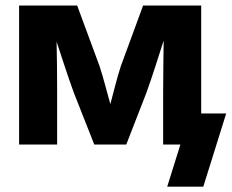

<svg xmlns="http://www.w3.org/2000/svg" viewBox="-20 -536 859 712"><path d="M50.8 0V-515.6H266.1L349.1 -291Q360.4 -256.3 370.1 -219.7Q379.9 -183.1 389.2 -149.9Q397.9 -183.1 407.5 -219.7Q417 -256.3 428.2 -291L510.7 -515.6H726.1V0H585V-191.9Q585 -244.1 585.7 -291.7Q586.4 -339.4 586.9 -385.7Q571.8 -338.9 556.2 -290Q540.5 -241.2 522.9 -191.9L448.2 0H329.6L253.9 -191.9Q236.3 -240.2 220.7 -287.8Q205.1 -335.4 189.9 -381.3Q190.9 -336.4 191.4 -289.8Q191.9 -243.2 191.9 -191.9V0ZM600.1 156.2 648.9 0H609.4V-115.2H818.8L733.9 156.2Z"/></svg>

Font: Inter Display
Style: Bold
Weight: 700
Designer: Rasmus Andersson
Foundry: rsms
Version: Version 4.001;git-9221beed3